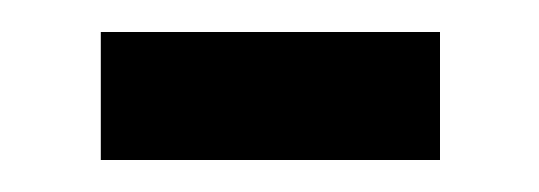

<svg xmlns="http://www.w3.org/2000/svg" viewBox="-20 -357 337 120"><path d="M43 -337H255V-257H43Z"/></svg>

Font: Noto Sans Bengali Condensed
Style: Regular
Weight: 400
Width: 3
Designer: Jelle Bosma - Monotype Design Team
Foundry: Monotype Imaging Inc.
Version: Version 2.003